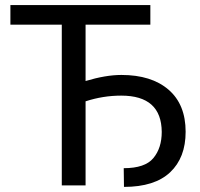

<svg xmlns="http://www.w3.org/2000/svg" viewBox="-20 -731 790 757"><path d="M21 -633.8V-710.9H572.8V-633.8H317.4V-411.6Q397 -435.5 458.5 -435.5Q577.1 -435.5 644.5 -377.4Q711.9 -319.3 711.9 -211.4Q711.9 -109.4 650.9 -51.8Q589.8 5.9 468.8 5.9L467.8 -67.9Q551.8 -67.9 584.7 -107.7Q617.7 -147.5 617.7 -210.9Q616.7 -354 458 -354Q386.2 -354 317.4 -331.5V0H223.6V-633.8Z"/></svg>

Font: Roboto21382017
Style: Regular
Weight: 400
Designer: Christian Robertson
Foundry: Google
Version: Version 2.138; 2017